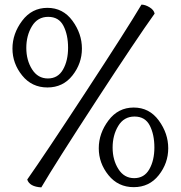

<svg xmlns="http://www.w3.org/2000/svg" viewBox="-20 -811 783 832"><path d="M185.5 -432Q118 -432 76 -484Q34 -536 34 -600.5Q34 -665 76 -721Q118 -777 185.5 -777Q253 -777 294 -721Q335 -665 335 -600.5Q335 -536 294 -484Q253 -432 185.5 -432ZM189 -738Q143 -738 118.5 -697.5Q94 -657 94 -603.5Q94 -550 119 -510.5Q144 -471 187.5 -471Q231 -471 253 -509.5Q275 -548 275 -604Q275 -660 255 -699Q235 -738 189 -738ZM559.5 0Q492 0 450 -52Q408 -104 408 -168.5Q408 -233 450 -289Q492 -345 559.5 -345Q627 -345 668 -289Q709 -233 709 -168.5Q709 -104 668 -52Q627 0 559.5 0ZM563 -306Q517 -306 492.5 -265.5Q468 -225 468 -171.5Q468 -118 493 -78.5Q518 -39 561.5 -39Q605 -39 627 -77.5Q649 -116 649 -172Q649 -228 629 -267Q609 -306 563 -306ZM650 -752Q576 -649 398 -376Q220 -103 159 1Q108 -2 98 -33Q172 -138 352 -413Q532 -688 593 -791Q609 -791 628 -779.5Q647 -768 650 -752Z"/></svg>

Font: Esteban
Style: Regular
Weight: 400
Designer: Angelica Diaz Rivera
Foundry: Angelica Diaz Rivera
Version: Version 1.002